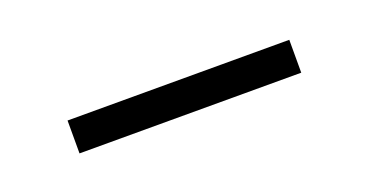

<svg xmlns="http://www.w3.org/2000/svg" viewBox="-21 -412 412 214"><g transform="rotate(-20 185.0 -304.5)"><path d="M316 -324V-285H53V-324Z"/></g></svg>

Font: Yaldevi ExtraLight ExtraLight
Style: Regular
Weight: 250
Version: Version 1.100